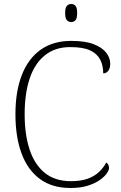

<svg xmlns="http://www.w3.org/2000/svg" viewBox="-20 -928 604 958"><path d="M332 10Q240 10 179 -35Q118 -80 87.5 -162.5Q57 -245 57 -358Q57 -472 89 -554Q121 -636 183 -680Q245 -724 335 -724Q405 -724 447.5 -707.5Q490 -691 510 -665Q530 -639 530 -610Q530 -588 520.5 -575Q511 -562 495 -562Q495 -601 480 -630.5Q465 -660 430 -676.5Q395 -693 330 -693Q255 -693 204 -652Q153 -611 128 -536Q103 -461 103 -358Q103 -256 128 -181Q153 -106 204 -65Q255 -24 334 -24Q384 -24 418 -36.5Q452 -49 474.5 -70.5Q497 -92 510 -117Q517 -113 520.5 -106Q524 -99 524 -89Q524 -79 512.5 -62.5Q501 -46 477.5 -29.5Q454 -13 418 -1.5Q382 10 332 10ZM335 -818Q322 -818 313.5 -827.5Q305 -837 305 -863Q305 -889 313.5 -898.5Q322 -908 335 -908Q349 -908 357 -898.5Q365 -889 365 -863Q365 -837 357 -827.5Q349 -818 335 -818Z"/></svg>

Font: Noto Serif Bengali ExtraLight
Style: Regular
Weight: 250
Version: Version 2.003